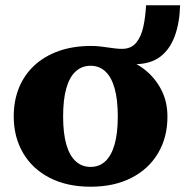

<svg xmlns="http://www.w3.org/2000/svg" viewBox="-20 -697 702 727"><path d="M219 -256Q219 -193 231 -150.5Q243 -108 266.5 -86.5Q290 -65 323 -65Q356 -65 379 -86.5Q402 -108 414 -150.5Q426 -193 426 -256Q426 -320 414 -362.5Q402 -405 379 -426.5Q356 -448 323 -448Q290 -448 266.5 -426.5Q243 -405 231 -362.5Q219 -320 219 -256ZM490 -443 456 -472Q503 -456 538 -425Q573 -394 593.5 -351.5Q614 -309 614 -255Q614 -177 578.5 -117Q543 -57 477.5 -23.5Q412 10 323 10Q234 10 168.5 -23.5Q103 -57 67.5 -117.5Q32 -178 32 -256Q32 -316 52 -365Q72 -414 110.5 -449.5Q149 -485 203 -504Q257 -523 324 -523Q344 -523 360.5 -521Q377 -519 390.5 -517Q404 -515 417 -513.5Q430 -512 442 -512Q477 -512 496 -535.5Q515 -559 523 -597Q531 -635 533 -677H662Q660 -609 641 -558.5Q622 -508 585 -481Q548 -454 490 -454Q487 -454 483.5 -454Q480 -454 477 -454.5Q474 -455 470.5 -455.5Q467 -456 463.5 -456.5Q460 -457 456 -458L490 -471Z"/></svg>

Font: Roboto Serif 36pt
Style: Bold
Weight: 700
Version: Version 1.008